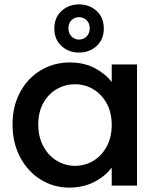

<svg xmlns="http://www.w3.org/2000/svg" viewBox="-20 -844 718 873"><path d="M37 -278Q37 -361 71.5 -425Q106 -489 165.5 -524.5Q225 -560 297 -560Q362 -560 410.5 -534.5Q459 -509 488 -471V-551H603V0H488V-82Q459 -43 409 -17Q359 9 295 9Q224 9 165 -27.5Q106 -64 71.5 -129.5Q37 -195 37 -278ZM488 -276Q488 -333 464.5 -375Q441 -417 403 -439Q365 -461 321 -461Q277 -461 239 -439.5Q201 -418 177.5 -376.5Q154 -335 154 -278Q154 -221 177.5 -178Q201 -135 239.5 -112.5Q278 -90 321 -90Q365 -90 403 -112Q441 -134 464.5 -176.5Q488 -219 488 -276ZM452 -714Q452 -665 419.5 -635Q387 -605 339 -605Q292 -605 259.5 -635Q227 -665 227 -714Q227 -764 259.5 -794Q292 -824 339 -824Q387 -824 419.5 -794Q452 -764 452 -714ZM388 -715Q388 -738 374 -752Q360 -766 339 -766Q319 -766 305 -752Q291 -738 291 -715Q291 -693 305 -678.5Q319 -664 339 -664Q360 -664 374 -678.5Q388 -693 388 -715Z"/></svg>

Font: A Bank Premium Med
Style: Regular
Weight: 500
Designer: Ninad Kale (Devanagari), Jonny Pinhorn (Latin), Htun Naung (Myanmar)
Foundry: Indian Type Foundry
Version: 4.004